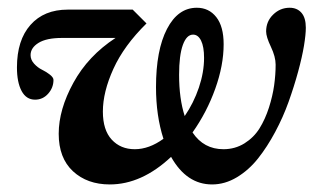

<svg xmlns="http://www.w3.org/2000/svg" viewBox="-20 -472 821 503"><path d="M267.6 11.2Q208.5 11.2 171.1 -23.4Q133.8 -58.1 133.8 -121.6Q133.8 -185.1 172.4 -255.4Q210.9 -325.7 282.7 -372.6H142.6Q101.6 -372.6 80.8 -359.6Q60.1 -346.7 60.1 -327.6Q60.1 -315.4 69.3 -305.2Q78.6 -294.9 90.1 -289.3Q101.6 -283.7 110.8 -276.4Q120.1 -269 120.1 -262.7Q120.1 -242.2 106.2 -226.6Q92.3 -210.9 71.8 -210.9Q48.8 -210.9 36.6 -233.6Q24.4 -256.3 24.4 -295.4Q24.4 -366.7 59.8 -406.7Q95.2 -446.8 157.7 -446.8H327.6L363.8 -410.6Q304.7 -352.5 277.1 -291.7Q249.5 -231 249.5 -179.7Q249.5 -131.3 272.7 -106.2Q295.9 -81.1 333 -81.1Q370.6 -81.1 408.2 -108.4Q388.7 -168.9 388.7 -243.7Q388.7 -340.8 417.5 -396.2Q446.3 -451.7 495.6 -451.7Q527.3 -451.7 546.6 -427.2Q565.9 -402.8 565.9 -356Q565.9 -300.8 543.9 -239.5Q522 -178.2 484.4 -125Q513.7 -81.1 565.4 -81.1Q595.7 -81.1 620.4 -96.4Q645 -111.8 659.9 -135.7Q674.8 -159.7 684.6 -190.2Q694.3 -220.7 698.2 -248.5Q702.1 -276.4 702.1 -302.7Q702.1 -323.2 689.7 -349.4Q677.2 -375.5 677.2 -389.6Q677.2 -416 695.6 -433.8Q713.9 -451.7 738.8 -451.7Q758.3 -451.7 769.8 -438.5Q781.2 -425.3 781.2 -399.4Q781.2 -381.8 776.4 -352.3Q771.5 -322.8 761 -284.2Q750.5 -245.6 736.1 -205.3Q721.7 -165 700.9 -126.2Q680.2 -87.4 656 -56.9Q631.8 -26.4 600.6 -7.6Q569.3 11.2 535.6 11.2Q468.8 11.2 428.2 -61Q351.1 11.2 267.6 11.2ZM449.2 -275.9Q449.2 -213.4 463.9 -168Q487.3 -202.1 501 -242.4Q514.6 -282.7 514.6 -320.3Q514.6 -349.6 506.8 -365.5Q499 -381.3 485.8 -381.3Q468.8 -381.3 459 -354.2Q449.2 -327.1 449.2 -275.9Z"/></svg>

Font: Elstob 10pt
Style: Bold Italic
Weight: 700
Italic angle: -20°
Designer: Peter S. Baker
Version: Version 1.015